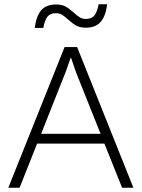

<svg xmlns="http://www.w3.org/2000/svg" viewBox="-20 -881 665 901"><path d="M470 -207H154L72 0H19L283 -660H342L606 0H553ZM452 -253 337 -541 313 -611H312L288 -543L173 -253ZM384 -751Q356 -751 338.5 -760.5Q321 -770 300 -789Q284 -804 271.5 -811.5Q259 -819 242 -819Q215 -819 202.5 -802.5Q190 -786 183 -750H143Q150 -806 173.5 -833Q197 -860 243 -860Q270 -860 287.5 -850.5Q305 -841 326 -822Q342 -807 354.5 -799.5Q367 -792 383 -792Q410 -792 423 -808.5Q436 -825 443 -861H483Q476 -805 452 -778Q428 -751 384 -751Z"/></svg>

Font: Work Sans Light
Style: Regular
Weight: 300
Designer: Wei Huang
Foundry: Wei Huang
Version: Version 1.500